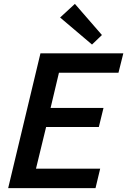

<svg xmlns="http://www.w3.org/2000/svg" viewBox="-20 -967 654 987"><path d="M22 0 188 -693H614L589 -593H283L240 -412H512L488 -314H217L165 -100H495L471 0ZM453 -738 289 -877 365 -947 504 -787Z"/></svg>

Font: Ubuntu Sans SemiBold
Style: Italic
Weight: 600
Italic angle: -13.5°
Designer: Dalton Maag Ltd
Foundry: Dalton Maag Ltd
Version: Version 1.006